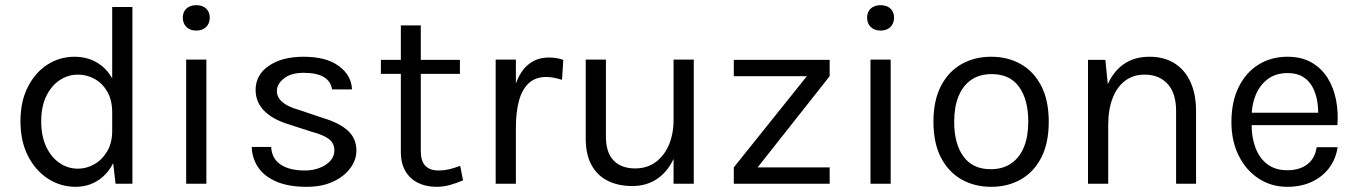

<svg xmlns="http://www.w3.org/2000/svg" viewBox="-20 -709 5235 741"><path d="M272 12Q214 12 165.5 -19.2Q117 -50.5 88 -107.2Q59 -164 59 -241Q59 -317.5 87.5 -373.5Q116 -429.5 163.2 -459.8Q210.5 -490 267 -490Q319.5 -490 359.2 -464.5Q399 -439 421 -391Q443 -343 443 -275H413Q413 -322.5 394.2 -355Q375.5 -387.5 345.5 -404.2Q315.5 -421 281 -421Q242 -421 209.8 -399.2Q177.5 -377.5 158.2 -337.2Q139 -297 139 -241Q139 -184 158.2 -143Q177.5 -102 209.8 -80Q242 -58 281 -58Q313.5 -58 343.8 -75Q374 -92 393.5 -124.8Q413 -157.5 413 -204H443Q443 -134.5 420.2 -86.2Q397.5 -38 358.8 -13Q320 12 272 12ZM426 0 413 -112V-682H491V0Z M737.5 -591Q713.5 -591 699.5 -604.8Q685.5 -618.5 685.5 -641Q685.5 -663 699.5 -676Q713.5 -689 737.5 -689Q761.5 -689 775.5 -676Q789.5 -663 789.5 -641Q789.5 -618.5 775.5 -604.8Q761.5 -591 737.5 -591ZM698.5 0V-479H776.5V0Z M1163.5 12Q1094 12 1047.5 -7.8Q1001 -27.5 977 -62.2Q953 -97 951.5 -142H1026.5Q1029 -96.5 1063.2 -73.8Q1097.5 -51 1156.5 -51Q1187.5 -51 1213.5 -61Q1239.5 -71 1255 -88.5Q1270.5 -106 1270.5 -128Q1270.5 -156 1250 -172Q1229.5 -188 1184.5 -200L1091.5 -230Q1031 -249 998.8 -282.2Q966.5 -315.5 966.5 -362Q966.5 -420 1017.5 -455Q1068.5 -490 1151.5 -490Q1239.5 -490 1288 -454Q1336.5 -418 1338.5 -364H1261.5Q1257 -395.5 1229.5 -411.8Q1202 -428 1151.5 -428Q1103 -428 1075.8 -406.2Q1048.5 -384.5 1048.5 -358Q1048.5 -308.5 1133.5 -285L1228.5 -253Q1290 -234.5 1322.8 -204.5Q1355.5 -174.5 1355.5 -128Q1355.5 -92 1332 -60Q1308.5 -28 1265.5 -8Q1222.5 12 1163.5 12Z M1664 12Q1625 12 1594 -3Q1563 -18 1545 -48Q1527 -78 1527 -123V-611H1604V-125Q1604 -51 1673 -51Q1693.5 -51 1712.8 -55.5Q1732 -60 1756 -69L1767 -13Q1741.5 -2 1716.2 5Q1691 12 1664 12ZM1450 -424V-478H1755V-424Z M1893 0V-479H1971V0ZM1947 -216Q1947 -307 1964.5 -367.2Q1982 -427.5 2015.8 -457.2Q2049.5 -487 2098 -487Q2114 -487 2127.2 -484.8Q2140.5 -482.5 2154 -478L2149 -401Q2135 -405.5 2118.5 -408.8Q2102 -412 2089 -412Q2046.5 -412 2020.5 -387.8Q1994.5 -363.5 1982.8 -319.5Q1971 -275.5 1971 -216Z M2579.5 -479H2657.5V0H2579.5ZM2240.5 -479H2318.5V-181Q2318.5 -121 2347.8 -90Q2377 -59 2431.5 -59Q2476.5 -59 2509.8 -83Q2543 -107 2561.2 -149.2Q2579.5 -191.5 2579.5 -246H2608.5Q2608.5 -165.5 2585.2 -108.5Q2562 -51.5 2519.8 -21.2Q2477.5 9 2420.5 9Q2366.5 9 2326 -11Q2285.5 -31 2263 -71.8Q2240.5 -112.5 2240.5 -175Z M2812 0V-63L3094 -415H2812V-478H3182V-415L2904 -63H3182V0Z M3378.5 -591Q3354.5 -591 3340.5 -604.8Q3326.5 -618.5 3326.5 -641Q3326.5 -663 3340.5 -676Q3354.5 -689 3378.5 -689Q3402.5 -689 3416.5 -676Q3430.5 -663 3430.5 -641Q3430.5 -618.5 3416.5 -604.8Q3402.5 -591 3378.5 -591ZM3339.5 0V-479H3417.5V0Z M3805.5 12Q3741 12 3690.8 -16.5Q3640.5 -45 3611.5 -101Q3582.5 -157 3582.5 -239Q3582.5 -321.5 3611.5 -377.2Q3640.5 -433 3690.8 -461.5Q3741 -490 3805.5 -490Q3869.5 -490 3919.8 -461.5Q3970 -433 3998.8 -377.2Q4027.5 -321.5 4027.5 -239Q4027.5 -157 3998.8 -101Q3970 -45 3919.8 -16.5Q3869.5 12 3805.5 12ZM3803.5 -56Q3850 -56 3882.5 -78.2Q3915 -100.5 3931.8 -141.5Q3948.5 -182.5 3948.5 -239Q3948.5 -324.5 3913 -373.8Q3877.5 -423 3807.5 -423Q3760.5 -423 3728.2 -400.8Q3696 -378.5 3679.2 -337.2Q3662.5 -296 3662.5 -239Q3662.5 -154.5 3698.2 -105.2Q3734 -56 3803.5 -56Z M4519 0V-281Q4519 -349.5 4486.2 -385.2Q4453.5 -421 4397 -421Q4354 -421 4322.5 -397.5Q4291 -374 4274 -330.2Q4257 -286.5 4257 -226H4227Q4227 -309.5 4249 -368.5Q4271 -427.5 4313.2 -458.8Q4355.5 -490 4416 -490Q4472.5 -490 4512.8 -464.8Q4553 -439.5 4574.5 -392.5Q4596 -345.5 4596 -281V0ZM4179 0V-478H4246L4257 -368V0Z M4948.5 12Q4886.5 12 4837.8 -19.8Q4789 -51.5 4760.8 -108Q4732.5 -164.5 4732.5 -238Q4732.5 -316.5 4760.5 -373Q4788.5 -429.5 4837.2 -459.8Q4886 -490 4948.5 -490Q5003 -490 5041.5 -468Q5080 -446 5103.5 -408.5Q5127 -371 5136.2 -323.8Q5145.5 -276.5 5141.5 -226H4795.5V-274H5090L5067 -259Q5068.5 -288.5 5063.8 -318Q5059 -347.5 5046 -372.2Q5033 -397 5009.5 -412Q4986 -427 4949.5 -427Q4903.5 -427 4872.5 -403.5Q4841.5 -380 4826 -341.8Q4810.5 -303.5 4810.5 -259V-227Q4810.5 -177 4825.8 -137.5Q4841 -98 4871.5 -75Q4902 -52 4948.5 -52Q4995 -52 5025 -74.5Q5055 -97 5061.5 -141H5142.5Q5135 -93.5 5108.5 -59.2Q5082 -25 5041 -6.5Q5000 12 4948.5 12Z"/></svg>

Font: Karla
Style: Regular
Weight: 400
Designer: Jonathan Pinhorn
Version: Version 2.004;gftools[0.9.33]